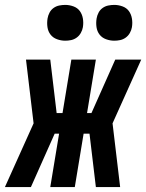

<svg xmlns="http://www.w3.org/2000/svg" viewBox="-61 -763 596 783"><path d="M-41 0 76 -260 45 -520H144L170 -302H194L230 -520H330L294 -302H312L409 -520H515L398 -260L429 0H330L304 -218H280L244 0H144L180 -218H162L65 0ZM405 -597Q388 -597 371.5 -603Q355 -609 345 -622Q335 -635 332.5 -652.5Q330 -670 333 -688Q335 -700 341 -711.5Q347 -723 357.5 -730.5Q368 -738 380.5 -740.5Q393 -743 405 -743Q422 -743 438.5 -737Q455 -731 464.5 -718Q474 -705 477 -687.5Q480 -670 477 -652Q475 -640 468.5 -628.5Q462 -617 451.5 -609.5Q441 -602 429 -599.5Q417 -597 405 -597ZM205 -597Q188 -597 171.5 -603Q155 -609 145 -622Q135 -635 132.5 -652.5Q130 -670 133 -688Q135 -700 141 -711.5Q147 -723 157.5 -730.5Q168 -738 180.5 -740.5Q193 -743 205 -743Q222 -743 238.5 -737Q255 -731 264.5 -718Q274 -705 277 -687.5Q280 -670 277 -652Q275 -640 268.5 -628.5Q262 -617 251.5 -609.5Q241 -602 229 -599.5Q217 -597 205 -597Z"/></svg>

Font: Iosevka Extrabold Oblique
Style: Regular
Weight: 800
Italic angle: -9°
Monospace: yes
Designer: Belleve Invis
Foundry: Belleve Invis
Version: Version 32.5.0; ttfautohint (v1.8.4)